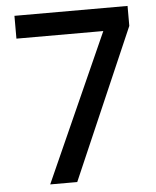

<svg xmlns="http://www.w3.org/2000/svg" viewBox="-52 -771 664 815"><g transform="rotate(-5 280.0 -363.0)"><path d="M40 -726.1H522V-641.1L244.1 0H128.9L410.2 -628.9H40Z"/></g></svg>

Font: SVN-Poppins Medium
Style: Regular
Weight: 500
Designer: Ninad Kale (Devanagari), Jonny Pinhorn (Latin)
Foundry: Indian Type Foundry
Version: Version 3.002 2017